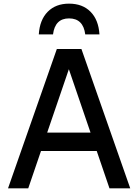

<svg xmlns="http://www.w3.org/2000/svg" viewBox="-20 -1034 759 1054"><path d="M292 -765H427L695 0H581L511 -205H205L135 0H24ZM477 -306 358 -654 239 -306ZM359 -1014Q433 -1014 477 -969.5Q521 -925 526 -845H448Q437 -933 359 -933Q282 -933 271 -845H193Q198 -925 242 -969.5Q286 -1014 359 -1014Z"/></svg>

Font: Application Medium
Style: Regular
Weight: 500
Designer: Wei Huang
Foundry: Wei Huang
Version: Version 0.012